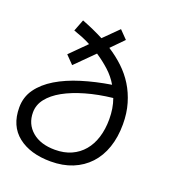

<svg xmlns="http://www.w3.org/2000/svg" viewBox="-135 -770 807 881"><g transform="rotate(20 268.0 -329.5)"><path d="M113.8 -477.1 191.9 -555.2Q171.9 -565.9 150.9 -574.5Q129.9 -583 106.9 -590.8L128.9 -647.9Q186 -626 235.8 -600.1L306.2 -669.9L344.2 -630.9L285.2 -570.8Q324.2 -545.9 357.2 -514.9Q390.1 -483.9 413.6 -446Q437 -408.2 450.4 -362.5Q463.9 -316.9 463.9 -262.2Q463.9 -199.2 446.5 -148.7Q429.2 -98.1 396 -62.5Q362.8 -26.9 315.9 -7.8Q269 11.2 210 11.2Q109.9 11.2 50 -35.9Q-9.8 -83 -9.8 -172.9Q-9.8 -224.1 18.6 -263.7Q46.9 -303.2 96.4 -333Q146 -362.8 212.4 -383.3Q278.8 -403.8 355 -416Q335 -450.2 305.4 -477.1Q275.9 -503.9 241.2 -526.9L151.9 -438ZM397 -262.2Q397 -289.1 393.1 -313.5Q389.2 -337.9 380.9 -360.8Q310.1 -353 250.5 -335.9Q190.9 -318.8 147.9 -294.9Q105 -271 81.1 -240.5Q57.1 -210 57.1 -172.9Q57.1 -116.2 98.1 -81.1Q139.2 -45.9 210 -45.9Q254.9 -45.9 289.6 -61.5Q324.2 -77.1 348.1 -105.5Q372.1 -133.8 384.5 -173.8Q397 -213.9 397 -262.2Z"/></g></svg>

Font: Anonymous Pro
Style: Regular
Weight: 400
Monospace: yes
Designer: Mark Simonson
Version: Version 1.002